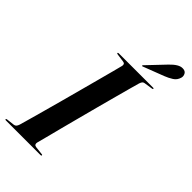

<svg xmlns="http://www.w3.org/2000/svg" viewBox="-279 -974 1056 1056"><g transform="rotate(45 249.5 -445.5)"><path d="M201 -35.5Q199 -27.5 202 -21.5Q205 -15.5 214.5 -14L262.5 -8.5Q266 -8.5 267.8 -7.2Q269.5 -6 269.5 -4Q269.5 -2.5 267.8 -1.2Q266 0 263 0H-6.5Q-9 0 -10.8 -1Q-12.5 -2 -12.5 -3.5Q-12.5 -6 -10.8 -7Q-9 -8 -6 -8.5L40.5 -14Q49.5 -15 54.8 -21Q60 -27 63.5 -38Q69 -57 79.8 -95.5Q90.5 -134 104.8 -185.5Q119 -237 134.8 -295Q150.5 -353 166 -410.8Q181.5 -468.5 195.2 -519.8Q209 -571 219 -609Q229 -647 233.5 -665Q235 -674.5 231.5 -679.2Q228 -684 218.5 -685L172 -691.5Q167.5 -692 166.2 -693Q165 -694 165 -696Q165 -698 166.8 -699Q168.5 -700 171.5 -700H439Q442 -700 443 -699.2Q444 -698.5 444 -697Q444 -695.5 442.8 -694Q441.5 -692.5 437.5 -692L388 -684.5Q381 -683.5 376.2 -678.8Q371.5 -674 367.5 -662Q362.5 -644.5 352 -606.5Q341.5 -568.5 327.8 -517.2Q314 -466 298.5 -408Q283 -350 267.8 -291.8Q252.5 -233.5 239 -182Q225.5 -130.5 215.8 -92Q206 -53.5 201 -35.5ZM408 -849Q427.5 -869.5 445.5 -880.5Q463.5 -891.5 480 -890.5Q499 -890 506.2 -876.5Q513.5 -863 509.5 -849Q502.5 -824 481.5 -810.8Q460.5 -797.5 437 -788.5L316 -742Q314.5 -741.5 312.8 -741.2Q311 -741 310 -742.5Q309.5 -743.5 310.2 -745.2Q311 -747 312.5 -748.5Z"/></g></svg>

Font: Fraunces 120pt SemiBold
Style: Italic
Weight: 600
Italic angle: -16°
Version: Version 1.000;[b76b70a41]